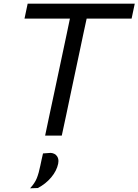

<svg xmlns="http://www.w3.org/2000/svg" viewBox="-20 -733 748 1038"><path d="M224 0Q236.5 -59.5 248 -114Q259.5 -169 274 -235.5L322 -461.5Q332 -509.5 341 -551Q349.5 -592 358 -632.5H112.5L129.5 -713H708.5L691.5 -632.5H448.5Q439.5 -592 430.8 -550.8Q422 -509.5 412 -461.5L364 -235.5Q350 -169 338.5 -114Q326.5 -59 314 0ZM142.5 285Q168.5 257 179.2 229.8Q190 202.5 198 162.5L205 129.5Q208.5 113 212.5 96.5L254 93.5Q278 95.5 289 112.5Q296 123.5 296 138Q296 144.5 294.5 152Q286.5 190.5 256.8 226Q227 261.5 184.5 283.5Z"/></svg>

Font: Heraclito
Style: Italic
Weight: 400
Italic angle: -12°
Designer: Kostas Bartsokas (font) & Cristiano Sobral (main changes)
Foundry: Kostas Bartsokas (font) & Cristiano Sobral (main changes)
Version: Version 1.00;July 8, 2020;FontCreator 13.0.0.2655 64-bit